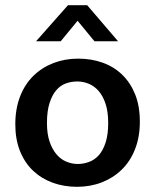

<svg xmlns="http://www.w3.org/2000/svg" viewBox="-20 -710 598 740"><path d="M519 -241Q519 -182 500.5 -135Q482 -88 449 -56Q416 -24 372 -7Q328 10 277 10Q226 10 182.5 -6Q139 -22 107 -52.5Q75 -83 57 -128Q39 -173 39 -231Q39 -291 57.5 -338.5Q76 -386 109 -418Q142 -450 186 -467Q230 -484 281 -484Q332 -484 375.5 -468.5Q419 -453 451 -422Q483 -391 501 -346Q519 -301 519 -241ZM397 -236Q397 -279 387 -309.5Q377 -340 360.5 -359Q344 -378 322.5 -387Q301 -396 278 -396Q255 -396 234 -388.5Q213 -381 197 -362.5Q181 -344 171 -313Q161 -282 161 -236Q161 -194 171 -164.5Q181 -135 197.5 -115.5Q214 -96 235.5 -87Q257 -78 280 -78Q302 -78 323.5 -86Q345 -94 361 -112Q377 -130 387 -160.5Q397 -191 397 -236ZM435 -551H344L279 -630L214 -551H119L242 -690H316Z"/></svg>

Font: Mukta Mahee SemiBold
Style: Regular
Weight: 600
Designer: Shuchita Grover, Noopur Datye, Girish Dalvi, Yashodeep Gholap
Foundry: Ek Type
Version: Version 2.538;PS 1.000;hotconv 16.6.51;makeotf.lib2.5.65220;